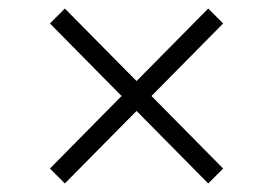

<svg xmlns="http://www.w3.org/2000/svg" viewBox="-20 -530 640 450"><path d="M300 -270 132 -100 97 -135 265 -305 97 -475 132 -510 300 -340 468 -510 503 -475 335 -305 503 -135 468 -100Z"/></svg>

Font: IBM Plex Sans Devanagari Light
Style: Regular
Weight: 300
Designer: Mike Abbink, Paul van der Laan, Pieter van Rosmalen, Erin McLaughlin
Foundry: Bold Monday
Version: Version 1.1